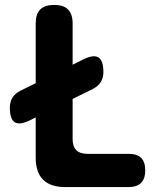

<svg xmlns="http://www.w3.org/2000/svg" viewBox="-20 -760 640 780"><path d="M245 0Q185 0 155 -30Q125 -60 125 -120V-283L103 -272Q61 -251 40.5 -263Q20 -275 20 -323Q20 -346 30.5 -363Q41 -380 62 -391L125 -422V-665Q125 -703 143.5 -721.5Q162 -740 200 -740Q238 -740 256.5 -721.5Q275 -703 275 -665V-497L317 -518Q359 -539 379.5 -527Q400 -515 400 -467Q400 -444 389.5 -427Q379 -410 358 -399L275 -358V-195Q275 -165 290 -150Q305 -135 335 -135H503Q537 -135 553.5 -118.5Q570 -102 570 -68Q570 -34 553 -17Q536 0 502 0Z"/></svg>

Font: Maple Mono NL ExtraBold
Style: Regular
Weight: 800
Monospace: yes
Designer: subframe7536
Version: Version 7.000